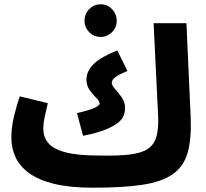

<svg xmlns="http://www.w3.org/2000/svg" viewBox="-20 -854 962 895"><path d="M414 21Q306 21 232.5 3Q159 -15 115.5 -47Q72 -79 52.5 -121Q33 -163 33 -211Q33 -263 46 -315Q59 -367 72 -405L203 -373Q196 -344 189 -312.5Q182 -281 182 -252Q182 -216 204.5 -188Q227 -160 283.5 -144.5Q340 -129 440 -129Q528 -127 583.5 -133.5Q639 -140 669 -160Q699 -180 709.5 -218Q720 -256 717 -317L696 -746H849L869 -305Q873 -204 854 -140Q835 -76 784 -41Q733 -6 643 7.5Q553 21 414 21ZM367 -221 339 -327Q444 -350 444 -372Q444 -383 428.5 -398Q413 -413 398 -434Q383 -455 383 -482Q383 -523 417 -556Q451 -589 527 -619L574 -523Q534 -507 517.5 -494Q501 -481 501 -469Q501 -456 516.5 -439Q532 -422 547.5 -400Q563 -378 563 -351Q563 -334 557 -316.5Q551 -299 531 -282.5Q511 -266 472 -250Q433 -234 367 -221ZM449 -682Q418 -682 396 -704Q374 -726 374 -757Q374 -789 396 -811.5Q418 -834 449 -834Q480 -834 502 -811.5Q524 -789 524 -757Q524 -726 502 -704Q480 -682 449 -682Z"/></svg>

Font: Noto Sans Arabic SemCond ExtBd
Style: Regular
Weight: 800
Width: 4
Designer: Monotype Design Team, Nadine Chahine, Nizar Qandah and Khaled Hosny
Foundry: Monotype Imaging Inc.
Version: Version 2.012; ttfautohint (v1.8.4.7-5d5b)